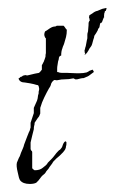

<svg xmlns="http://www.w3.org/2000/svg" viewBox="-20 -453 285 477"><path d="M54 4Q37 4 30 -5Q27 -9 24 -25Q22 -33 21.5 -39Q21 -45 22 -49Q23 -52 24.5 -55Q26 -58 27 -61Q29 -64 30 -67Q31 -70 32 -73Q34 -78 36.5 -83.5Q39 -89 40 -94Q42 -99 44 -104.5Q46 -110 48 -115L52 -125Q54 -128 54.5 -131Q55 -134 56 -136V-148Q57 -151 58 -154Q59 -157 60 -160Q61 -163 62 -166Q63 -169 64 -172V-185Q65 -187 66 -189.5Q67 -192 68 -194Q69 -196 70 -198.5Q71 -201 72 -203Q74 -209 74 -212Q74 -215 76 -221Q76 -222 76 -224Q76 -226 77 -229Q78 -233 76 -239Q75 -242 71 -242Q70 -242 64 -244Q60 -245 54.5 -246Q49 -247 42 -248Q29 -248 26 -258Q30 -260 31 -262Q33 -262 34.5 -263Q36 -264 37 -265Q43 -267 45 -266Q48 -265 54 -267Q61 -269 66.5 -270Q72 -271 77 -272L81 -276L84 -280V-291Q85 -293 86 -294.5Q87 -296 87 -297Q89 -299 89 -300.5Q89 -302 90 -303L93 -312Q93 -318 94 -321V-357Q94 -358 93 -359Q92 -359 92 -360Q90 -364 90 -367Q90 -371 92 -375Q96 -377 100 -380Q104 -383 108 -385Q112 -387 115 -387Q119 -387 121 -389H138Q141 -386 142 -384Q143 -382 146 -379Q146 -374 145.5 -369.5Q145 -365 144 -361Q143 -357 142 -354Q141 -351 140 -347Q139 -343 137.5 -340Q136 -337 135 -333Q132 -326 132 -315Q126 -314 126 -306Q124 -301 123 -292Q122 -287 122 -282.5Q122 -278 122 -274H124Q128 -272 133 -272H146Q151 -272 157 -271.5Q163 -271 170 -271H177Q182 -271 186.5 -271.5Q191 -272 195 -273Q200 -275 202 -277L210 -280L212 -277Q213 -276 213 -274L201 -265Q198 -263 195 -262Q192 -261 188 -259Q184 -259 180 -258Q176 -257 172 -256Q168 -255 165 -257Q163 -259 160 -258Q156 -257 151.5 -256.5Q147 -256 142 -256Q137 -256 132.5 -255.5Q128 -255 124 -254Q121 -253 118 -254Q115 -255 113 -253Q109 -250 107 -245Q106 -239 102 -234Q99 -229 96 -223Q93 -217 90 -211Q87 -205 84.5 -198.5Q82 -192 80 -185V-171Q78 -164 74 -160Q72 -157 70 -154Q68 -151 66 -148Q66 -143 65 -141Q64 -138 64 -132L60 -116Q59 -112 58 -107.5Q57 -103 56 -99V-82Q58 -80 58 -78Q60 -78 60 -75V-35Q63 -32 63 -32L66 -30Q79 -30 86 -36Q90 -39 93.5 -42Q97 -45 99 -49L108 -58Q112 -62 116 -67.5Q120 -73 124 -77L127 -80Q128 -80 130 -82Q132 -84 133.5 -86.5Q135 -89 136 -93Q139 -101 143 -102L145 -100Q145 -98 145 -95Q145 -92 144 -90Q144 -86 142 -82Q138 -75 128 -66Q119 -59 112 -51Q110 -47 107.5 -44Q105 -41 103 -38Q101 -34 98 -31Q95 -28 93 -24Q91 -21 88 -19Q84 -16 82 -13Q75 -3 70 1Q64 4 54 4ZM191 -317Q189 -317 192 -320Q190 -321 190 -328Q191 -330 191.5 -333Q192 -336 193 -338L196 -354Q197 -356 197 -359.5Q197 -363 197 -366Q197 -370 198 -372.5Q199 -375 199 -379L200 -391V-394Q200 -399 203 -402Q202 -409 201 -410Q201 -410 201.5 -412Q202 -414 202 -415Q204 -416 206 -417.5Q208 -419 210 -420Q216 -425 222 -426Q225 -427 228 -428.5Q231 -430 234 -431L243 -433Q244 -433 244.5 -432.5Q245 -432 245 -432Q245 -431 244 -429.5Q243 -428 243 -426Q240 -426 240 -422Q238 -418 239 -416Q238 -414 238.5 -412Q239 -410 239 -410Q238 -411 236 -405L233 -397Q231 -397 229 -395L228 -391Q227 -382 224 -382L223 -378L219 -371L215 -365Q214 -364 214 -362Q214 -360 212 -355L209 -344Q208 -340 206 -337.5Q204 -335 202 -332L200 -328Q196 -321 193.5 -319Q191 -317 191 -317Z"/></svg>

Font: Estonia
Style: Regular
Weight: 400
Designer: Robert E. Leuschke
Foundry: Robert E. Leuschke
Version: Version 1.014; ttfautohint (v1.8.3)